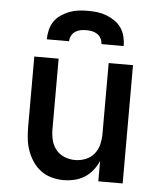

<svg xmlns="http://www.w3.org/2000/svg" viewBox="-53 -786 706 841"><g transform="rotate(5 300.0 -366.0)"><path d="M257 8Q231 8 205 1Q179 -6 158 -21.5Q137 -37 122 -59Q107 -81 98 -106Q89 -131 86 -157.5Q83 -184 83 -210V-520H190V-210Q190 -186 195.5 -162.5Q201 -139 216 -120.5Q231 -102 253.5 -93Q276 -84 300 -84Q324 -84 346.5 -93Q369 -102 384 -120.5Q399 -139 404.5 -162.5Q410 -186 410 -210V-520H517V0H410V-89Q400 -67 385 -48Q370 -29 349.5 -16Q329 -3 305 2.5Q281 8 257 8ZM131 -600Q131 -621 136 -641.5Q141 -662 152.5 -679Q164 -696 181.5 -708Q199 -720 218.5 -727.5Q238 -735 258.5 -737.5Q279 -740 300 -740Q321 -740 341.5 -737.5Q362 -735 381.5 -727.5Q401 -720 418.5 -708Q436 -696 447.5 -679Q459 -662 464 -641.5Q469 -621 469 -600H371Q371 -613 365 -624.5Q359 -636 348.5 -643Q338 -650 325.5 -652.5Q313 -655 300 -655Q287 -655 274.5 -652.5Q262 -650 251.5 -643Q241 -636 235 -624.5Q229 -613 229 -600Z"/></g></svg>

Font: Zed Mono Semibold Extended
Style: Regular
Weight: 600
Width: 7
Monospace: yes
Designer: Belleve Invis
Foundry: Belleve Invis
Version: Version 1.0.0; ttfautohint (v1.8.4)